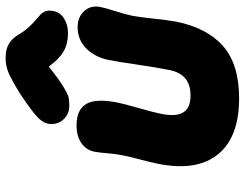

<svg xmlns="http://www.w3.org/2000/svg" viewBox="-116 -774 890 699"><g transform="rotate(-90 329.5 -425.0)"><path d="M293.9 -618.2Q263.7 -618.2 244.4 -638.7Q225.1 -659.2 227.1 -689Q228.5 -709.5 247.6 -729.7Q266.6 -750 335 -795.9Q387.2 -828.1 412.8 -839.1Q438.5 -850.1 466.8 -850.1Q499 -850.1 519 -838.1Q539.1 -826.2 553.2 -801.8Q564.9 -781.7 579.8 -765.6Q594.7 -749.5 605.5 -740.7Q616.2 -731.9 625.5 -722.9Q634.8 -713.9 638.2 -702.6Q641.6 -691.4 638.2 -675.8Q633.8 -651.4 611.1 -637.2Q588.4 -623 558.1 -623Q520 -623 492.4 -638.4Q464.8 -653.8 436 -692.9Q392.1 -657.7 364 -640.6Q335.9 -623.5 324.2 -620.8Q312.5 -618.2 293.9 -618.2ZM320.8 0Q178.7 0 116.5 -77.1Q54.2 -154.3 82 -293.9Q86.9 -318.8 98.1 -361.6Q109.4 -404.3 111.8 -418Q118.2 -448.7 120.4 -477.8Q122.6 -506.8 126 -525.9Q131.8 -556.2 157.2 -574Q182.6 -591.8 222.2 -591.8Q279.3 -591.8 300 -556.6Q320.8 -521.5 305.2 -442.9Q300.8 -420.4 284.7 -364.3Q268.6 -308.1 264.2 -284.2Q252.9 -229.5 269.3 -203.1Q285.6 -176.8 331.1 -176.8Q409.2 -176.8 423.8 -254.9Q433.1 -301.3 442.9 -368.4Q452.6 -435.5 460 -474.1Q470.2 -524.9 502 -556.4Q533.7 -587.9 579.1 -587.9Q616.7 -587.9 638.4 -563.7Q660.2 -539.6 652.8 -503.9Q649.4 -486.3 637.2 -448Q625 -409.7 621.1 -389.2Q616.7 -366.7 610.8 -312.3Q605 -257.8 600.1 -231Q577.6 -117.2 511 -58.6Q444.3 0 320.8 0Z"/></g></svg>

Font: Shantell Sans Irregular Bouncy
Style: Italic
Weight: 800
Italic angle: -11.31°
Designer: Stephen Nixon, Anya Danilova, Shantell Martin
Foundry: Arrow Type
Version: Version 1.006;[9816181b4]